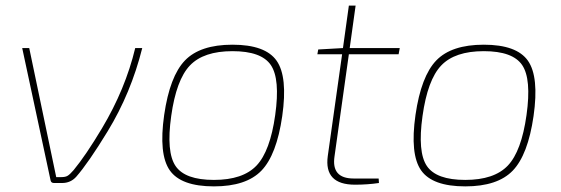

<svg xmlns="http://www.w3.org/2000/svg" viewBox="-20 -651 1994 683"><path d="M461 -480H486Q446 -320 363 -184Q294 -71 251 -22Q231 0 201 0H172Q162 0 160 -9L59 -480H84L180 -21H199Q213 -21 221 -26Q229 -31 242 -46Q285 -98 343 -195Q426 -334 461 -480Z M807 -492Q924 -492 964 -435Q1004 -378 984 -238Q964 -100 910 -44Q856 12 741 12Q624 12 584 -45Q544 -102 564 -242Q584 -380 638 -436Q692 -492 807 -492ZM589 -238Q571 -110 604.5 -60.5Q638 -11 741 -11Q844 -11 892.5 -62Q941 -113 959 -242Q977 -370 943.5 -419.5Q910 -469 807 -469Q704 -469 655.5 -418Q607 -367 589 -238Z M1221 -458 1170 -95Q1158 -16 1238 -16H1327L1328 0Q1287 6 1243 6Q1132 6 1146 -96L1197 -458H1109L1112 -475L1200 -480L1221 -631H1245L1224 -480H1402L1398 -458Z M1701 -492Q1818 -492 1858 -435Q1898 -378 1878 -238Q1858 -100 1804 -44Q1750 12 1635 12Q1518 12 1478 -45Q1438 -102 1458 -242Q1478 -380 1532 -436Q1586 -492 1701 -492ZM1483 -238Q1465 -110 1498.5 -60.5Q1532 -11 1635 -11Q1738 -11 1786.5 -62Q1835 -113 1853 -242Q1871 -370 1837.5 -419.5Q1804 -469 1701 -469Q1598 -469 1549.5 -418Q1501 -367 1483 -238Z"/></svg>

Font: Exo 2.0 Thin
Style: Italic
Weight: 250
Italic angle: -8°
Designer: Natanael Gama
Version: Version 1.001;PS 001.001;hotconv 1.0.70;makeotf.lib2.5.58329